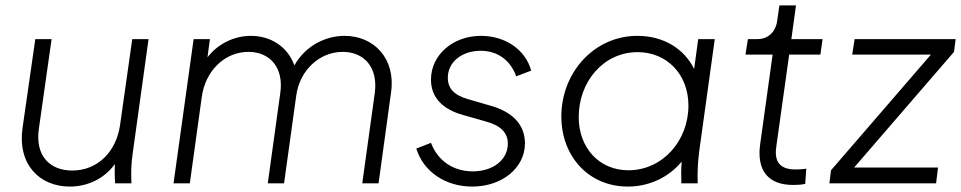

<svg xmlns="http://www.w3.org/2000/svg" viewBox="-20 -675 3539 707"><path d="M237 12C305 12 366 -19 403 -71C402 -49 402 -27 404 0H464C462 -42 463 -72 469 -113L527 -531H467L422 -214C408 -117 340 -47 246 -47C164 -47 109 -101 123 -200L170 -531H110L63 -204C44 -69 126 12 237 12Z M619 0H679L723 -318C736 -414 807 -484 895 -484C972 -484 1026 -428 1012 -332L966 0H1026L1071 -324C1084 -417 1157 -484 1242 -484C1320 -484 1373 -428 1360 -332L1314 0H1374L1420 -335C1438 -460 1356 -543 1249 -543C1175 -543 1102 -503 1064 -434C1040 -502 978 -543 904 -543C841 -543 782 -513 744 -464L753 -531H693Z M1719 12C1829 12 1913 -57 1913 -147C1913 -220 1862 -264 1789 -285L1703 -310C1651 -325 1629 -350 1629 -389C1629 -446 1680 -488 1750 -488C1812 -488 1859 -454 1881 -394L1936 -415C1915 -492 1841 -543 1751 -543C1647 -543 1567 -472 1567 -382C1567 -318 1607 -273 1687 -251L1768 -228C1824 -213 1850 -186 1850 -146C1850 -87 1796 -44 1721 -44C1649 -44 1592 -83 1567 -149L1513 -128C1539 -43 1620 12 1719 12Z M2292 12C2370 12 2443 -22 2490 -80C2488 -52 2488 -28 2489 0H2549C2548 -41 2549 -73 2555 -120L2612 -531H2551L2536 -421C2499 -496 2423 -543 2327 -543C2168 -543 2047 -408 2047 -246C2047 -100 2147 12 2292 12ZM2111 -244C2111 -374 2202 -483 2328 -483C2434 -483 2515 -403 2515 -286C2515 -157 2420 -48 2294 -48C2186 -48 2111 -131 2111 -244Z M2900 6C2908 6 2930 6 2945 2L2949 -54C2939 -52 2922 -51 2909 -51C2839 -51 2832 -94 2839 -139L2886 -474H3001L3009 -531H2894L2911 -655H2850L2842 -600C2837 -558 2809 -531 2769 -531H2734L2725 -474H2825L2779 -143C2766 -47 2809 6 2900 6Z M3034 0H3427L3434 -58H3125L3493 -484L3499 -531H3127L3118 -474H3408L3040 -48Z"/></svg>

Font: Mluvka Light
Style: Italic
Weight: 300
Italic angle: -8°
Designer: Modified by Jiří Krblich, Original typeface by Gumpita Rahayu
Foundry: Gumpita Rahayu & Jiří Krblich
Version: Version 2.000;Glyphs 3.1.1 (3134)